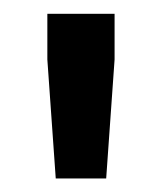

<svg xmlns="http://www.w3.org/2000/svg" viewBox="-20 -731 235 279"><path d="M61 -471.7H134.3L146.5 -644.5V-710.9H48.8V-644.5Z"/></svg>

Font: Roboto Flex
Style: Regular
Weight: 400
Designer: Berlow after Robertson
Foundry: Google
Version: Version 3.200;gftools[0.9.32]